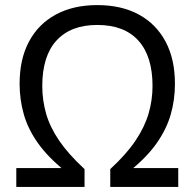

<svg xmlns="http://www.w3.org/2000/svg" viewBox="-20 -734 765 754"><path d="M44 0V-74H235V-63Q168 -117 129 -172Q90 -227 73.5 -285Q57 -343 57 -405Q57 -502 94 -571Q131 -640 199.5 -677Q268 -714 362 -714Q457 -714 525 -677Q593 -640 630 -571Q667 -502 667 -405Q667 -342 650.5 -284.5Q634 -227 595.5 -172Q557 -117 490 -63V-74H680V0H413V-70Q476 -128 512 -181.5Q548 -235 563.5 -288Q579 -341 579 -396Q579 -513 523.5 -574.5Q468 -636 362 -636Q258 -636 202 -575Q146 -514 146 -396Q146 -341 161 -288Q176 -235 212.5 -181.5Q249 -128 312 -70V0Z"/></svg>

Font: Nunito Sans 7pt SemiCondensed
Style: Regular
Weight: 400
Width: 4
Designer: Vernon Adams
Foundry: Vernon Adams
Version: Version 3.101;gftools[0.9.27]